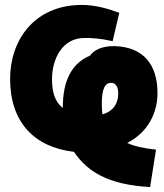

<svg xmlns="http://www.w3.org/2000/svg" viewBox="-20 -583 666 779"><path d="M345 -357C359 -377 388 -396 443 -396C563 -393 619 -320 619 -205C619 -126 581 -46 496 -3C524 10 563 19 613 24L589 176C415 166 334 112 280 33C117 14 21 -89 21 -263C21 -422 121 -563 312 -563C365 -563 415 -549 464 -531L437 -416C383 -428 352 -429 323 -429C231 -429 191 -342 191 -261C191 -210 203 -169 235 -145C234 -256 272 -327 345 -357ZM393 -161C393 -152 394 -125 396 -119C438 -131 456 -160 459 -192C460 -200 460 -208 459 -215C457 -236 445 -247 431 -247C407 -247 393 -225 393 -161Z"/></svg>

Font: Repo Black
Style: Regular
Weight: 900
Designer: Stefan Peev
Foundry: Context Ltd
Version: Version 1.502